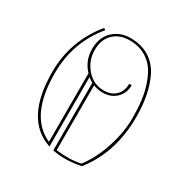

<svg xmlns="http://www.w3.org/2000/svg" viewBox="-156 -801 928 952"><g transform="rotate(30 307.5 -325.5)"><path d="M71 -327Q71 -505 185 -644L195 -637Q85 -504 85 -327Q85 -82 230 -18V-410Q185 -458 185 -524Q185 -590 224.5 -628Q264 -666 324.5 -666Q385 -666 429 -639.5Q473 -613 498 -566Q544 -475 544 -341Q544 -136 432 5Q383 15 342.5 15Q302 15 270 8V-379Q257 -385 244 -397V1Q71 -56 71 -327ZM338 -362Q311 -362 284 -372V-1Q320 3 352 3Q384 3 424 -5Q474 -71 502 -159Q530 -247 530 -325.5Q530 -404 519.5 -457Q509 -510 486.5 -556Q464 -602 423 -628Q382 -654 325.5 -654Q269 -654 234 -620Q199 -586 199 -526Q199 -466 238.5 -420Q278 -374 338 -374Q380 -374 405.5 -399Q431 -424 431 -466H445Q445 -420 415 -391Q385 -362 338 -362Z"/></g></svg>

Font: Almendra Display
Style: Regular
Weight: 400
Designer: Ana Sanfelippo
Foundry: Ana Sanfelippo
Version: Version 1.004